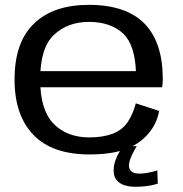

<svg xmlns="http://www.w3.org/2000/svg" viewBox="-20 -616 734 772"><path d="M340 5V-63.5Q248.5 -63.5 195 -119Q141.5 -174 141.5 -296.5Q141.5 -424 197 -476Q252.5 -528 338 -528Q426 -528 477.5 -479Q522 -434 526.5 -330H130V-265H632Q634.5 -280.5 634.5 -298.5Q634.5 -445.5 561 -521Q486.5 -596.5 338 -596.5Q194.5 -596.5 117 -521.5Q38.5 -446.5 38.5 -296.5Q38.5 -152 115 -73Q190.5 5 340 5ZM340 -63.5V5Q423 5 479.5 -14Q535.5 -33.5 572.5 -74Q609.5 -114.5 620 -170L526 -200.5Q515.5 -159 494 -126Q472 -93 432 -78Q392.5 -63.5 340 -63.5ZM524.5 135Q544 135 562.5 133Q581 131 595 127.8Q609 124.5 614.5 122.5L612.5 69Q606.5 71.5 594.5 74.5Q582.5 77.5 568 79.8Q553.5 82 540.5 82Q518.5 82 508.5 73.2Q498.5 64.5 498.5 50Q498.5 38 504.2 22.5Q510 7 517.8 -7.5Q525.5 -22 530 -28.5H476.5Q470 -21 460.5 -5.8Q451 9.5 444 29.2Q437 49 437 69.5Q437 94 449.2 108.5Q461.5 123 481.2 129Q501 135 524.5 135Z"/></svg>

Font: Anybody SemiExpanded
Style: Regular
Weight: 400
Width: 6
Designer: Tyler Finck
Foundry: Etcetera Type Company
Version: Version 1.113;gftools[0.9.25]